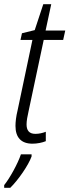

<svg xmlns="http://www.w3.org/2000/svg" viewBox="-44 -677 332 918"><path d="M111 10C134 10 158 5 175 -2V-47C160 -41 143 -37 125 -37C95 -37 83 -54 83 -82C83 -99 87 -121 93 -147L165 -486H258L268 -531H174L201 -657H163L122 -533L61 -518L54 -486H111L40 -149C33 -121 30 -94 30 -75C30 -19 58 10 111 10ZM-24 208V221H5C43 184 92 113 107 71V61H56C41 106 2 176 -24 208Z"/></svg>

Font: Noto Sans Condensed Light
Style: Italic
Weight: 300
Width: 3
Italic angle: -12°
Designer: Monotype Design Team
Foundry: Monotype Imaging Inc.
Version: Version 2.013